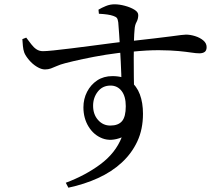

<svg xmlns="http://www.w3.org/2000/svg" viewBox="-20 -805 1040 893"><path d="M286 45Q377 11 447 -41Q517 -93 546 -166Q496 -146 456 -161.5Q416 -177 392 -216Q368 -255 368 -306Q368 -345 385 -378Q402 -411 432 -431Q462 -451 503 -451Q554 -451 585 -428Q616 -405 630.5 -366Q645 -327 645 -276Q645 -204 619 -148Q593 -92 546.5 -49Q500 -6 436.5 23Q373 52 298 68ZM493 -221Q530 -221 547.5 -241.5Q565 -262 565 -311Q565 -357 545.5 -382Q526 -407 494 -407Q457 -407 435 -379Q413 -351 413 -313Q413 -273 436 -247Q459 -221 493 -221ZM189 -482Q172 -482 151.5 -494.5Q131 -507 115 -526Q99 -545 93 -560Q88 -574 86.5 -591Q85 -608 84 -623L102 -630Q115 -613 126 -598.5Q137 -584 150 -575.5Q163 -567 180 -567Q194 -567 229 -570.5Q264 -574 311.5 -580Q359 -586 409.5 -592.5Q460 -599 505 -605Q550 -611 580 -613Q651 -621 698.5 -626.5Q746 -632 776 -636Q806 -640 821.5 -642Q837 -644 845 -644Q865 -644 887.5 -637Q910 -630 925.5 -617Q941 -604 941 -586Q941 -570 932 -563.5Q923 -557 907 -557Q893 -557 870 -560.5Q847 -564 811 -567.5Q775 -571 720.5 -571.5Q666 -572 589 -564Q531 -560 473 -550.5Q415 -541 366 -530.5Q317 -520 283 -511Q260 -505 244.5 -498Q229 -491 216.5 -486.5Q204 -482 189 -482ZM545 -422Q545 -437 544 -462.5Q543 -488 541.5 -520Q540 -552 538 -585Q536 -618 534 -648.5Q532 -679 530 -701Q528 -716 523.5 -721.5Q519 -727 507 -731Q496 -735 479 -737.5Q462 -740 440 -741L438 -760Q453 -769 472.5 -777Q492 -785 513 -785Q535 -785 561 -778Q587 -771 605 -760Q623 -749 623 -735Q623 -717 615 -702.5Q607 -688 606 -668Q604 -650 603 -615Q602 -580 602 -536Q602 -492 602.5 -447Q603 -402 604 -365Z"/></svg>

Font: Noto Serif JP ExtraLight Medium
Style: Regular
Weight: 500
Version: Version 2.003-H1;hotconv 1.1.1;makeotfexe 2.6.0